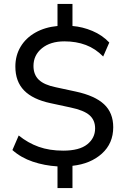

<svg xmlns="http://www.w3.org/2000/svg" viewBox="-20 -840 640 975"><path d="M272 115V5Q206 1 146.5 -19Q87 -39 43 -78L75 -152Q122 -114 176.5 -94.5Q231 -75 301 -75Q383 -75 423 -107Q463 -139 463 -188Q463 -230 434.5 -255Q406 -280 339 -294L237 -316Q147 -335 102.5 -380.5Q58 -426 58 -502Q58 -558 84.5 -602.5Q111 -647 159.5 -674.5Q208 -702 272 -708V-820H348V-708Q399 -704 449 -683Q499 -662 535 -624L504 -553Q465 -593 416 -611.5Q367 -630 307 -630Q236 -630 193 -595Q150 -560 150 -505Q150 -461 177 -435Q204 -409 263 -397L365 -375Q462 -354 508.5 -310.5Q555 -267 555 -194Q555 -112 497.5 -60Q440 -8 348 2V115Z"/></svg>

Font: Nunito Sans Medium
Style: Regular
Weight: 500
Designer: Vernon Adams
Foundry: Vernon Adams
Version: Version 3.101; ttfautohint (v1.8.4.7-5d5b);gftools[0.9.27]